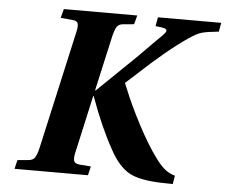

<svg xmlns="http://www.w3.org/2000/svg" viewBox="-50 -750 959 813"><g transform="rotate(5 429.0 -343.0)"><path d="M40 0 49 -38 94 -42Q114 -43 122.5 -55.5Q131 -68 138 -98L249 -594Q256 -621 253 -634.5Q250 -648 230 -649L179 -654L189 -692H501L491 -654L447 -650Q427 -649 418.5 -636.5Q410 -624 403 -594L351 -362L353 -360L478 -481Q509 -510 554 -556Q599 -602 612 -614Q624 -626 628 -633Q632 -640 627 -644.5Q622 -649 607 -651L582 -654L589 -692H858L851 -654Q801 -649 779.5 -643Q758 -637 725 -614Q640 -557 514 -439L474 -403L485 -377Q511 -312 553.5 -231Q596 -150 636 -96Q671 -47 707 -34L719 -30L713 6L671 5Q571 3 526 -23Q481 -49 445 -115Q393 -208 347 -336H345L292 -98Q285 -71 288 -57.5Q291 -44 311 -42L361 -38L352 0Z"/></g></svg>

Font: Lingua Franca
Style: Bold Italic
Weight: 700
Italic angle: -13°
Version: Version 1.19